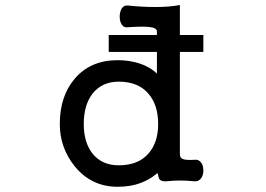

<svg xmlns="http://www.w3.org/2000/svg" viewBox="-20 -712 1040 751"><path d="M405.3 -575.2V-508.8H593.8V-423.8Q567.4 -450.2 525.4 -463.9Q486.3 -476.6 440.4 -476.6Q333 -476.6 271.5 -403.3Q213.9 -335 213.9 -226.6Q213.9 -134.8 271.5 -62.5Q336.9 18.6 440.4 18.6Q493.2 18.6 534.2 2Q565.4 -9.8 590.8 -31.2Q594.7 -35.2 596.7 -33.2Q597.7 -32.2 598.6 -26.4Q600.6 -14.6 604.5 -9.8Q612.3 -2 629.9 -2.9Q659.2 -5.9 684.6 -5.9Q710.9 -5.9 740.2 -2.9Q755.9 -1 766.6 -14.6Q775.4 -26.4 775.4 -44.9Q775.4 -64.5 766.6 -76.2Q755.9 -89.8 740.2 -86.9Q708 -85 695.3 -89.8Q683.6 -94.7 683.6 -108.4V-508.8H775.4V-575.2H683.6V-692.4Q643.6 -684.6 588.9 -684.6Q535.2 -684.6 480.5 -690.4Q464.8 -692.4 456.1 -678.7Q448.2 -666 448.2 -646.5Q448.2 -627.9 456.1 -616.2Q464.8 -602.5 480.5 -605.5Q541 -609.4 563.5 -606.4Q593.8 -603.5 593.8 -588.9V-575.2ZM444.3 -392.6Q520.5 -392.6 560.5 -345.7Q598.6 -301.8 598.6 -226.6Q598.6 -154.3 560.5 -111.3Q520.5 -65.4 444.3 -65.4Q378.9 -65.4 341.8 -111.3Q307.6 -155.3 307.6 -226.6Q307.6 -300.8 341.8 -345.7Q378.9 -392.6 444.3 -392.6Z"/></svg>

Font: GungsuhChe
Style: Regular
Weight: 400
Monospace: yes
Version: Version 2.21